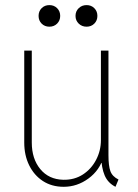

<svg xmlns="http://www.w3.org/2000/svg" viewBox="-20 -718 537 746"><path d="M227.5 7.8Q181.2 7.8 146.7 -14.6Q112.3 -37.1 93.3 -75.9Q74.2 -114.7 74.2 -164.1V-521.5H103.5V-164.1Q103.5 -101.1 136.5 -61Q169.4 -21 225.6 -19.5Q269 -18.6 302 -40Q335 -61.5 353.5 -97.2Q372.1 -132.8 372.1 -173.8V-521.5H401.4V-115.2Q401.4 -73.7 408.9 -53Q416.5 -32.2 440.4 -20.5L428.7 7.8Q398.9 -7.3 386.5 -36.9Q374 -66.4 373 -112.3L386.7 -85H362.3L382.8 -109.4Q367.7 -56.6 323.7 -24.4Q279.8 7.8 227.5 7.8ZM316.4 -614.3Q298.3 -614.3 285.9 -626.2Q273.4 -638.2 273.4 -656.2Q273.4 -674.3 285.9 -686.3Q298.3 -698.2 316.4 -698.2Q334.5 -698.2 346.4 -686.3Q358.4 -674.3 358.4 -656.2Q358.4 -638.2 346.4 -626.2Q334.5 -614.3 316.4 -614.3ZM171.9 -614.3Q153.8 -614.3 141.8 -626.2Q129.9 -638.2 129.9 -656.2Q129.9 -674.3 141.8 -686.3Q153.8 -698.2 171.9 -698.2Q189.9 -698.2 201.9 -686.3Q213.9 -674.3 213.9 -656.2Q213.9 -638.2 201.9 -626.2Q189.9 -614.3 171.9 -614.3Z"/></svg>

Font: Reddit Sans Condensed ExtraLight
Style: Regular
Weight: 250
Version: Version 1.014